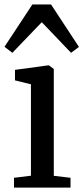

<svg xmlns="http://www.w3.org/2000/svg" viewBox="-32 -858 380 878"><path d="M32 0V-45L109.5 -54.5V-472.5L36.5 -490.5V-538.5L187 -559H192L214 -542.5V-54L290.5 -45V0ZM24.5 -616.5 -11.5 -644 116 -837.5H201.5L329 -643.5L293 -616.5L159 -756.5Z"/></svg>

Font: Merriweather 36pt
Style: Regular
Weight: 400
Designer: Eben Sorkin
Foundry: Eben Sorkin
Version: Version 2.100